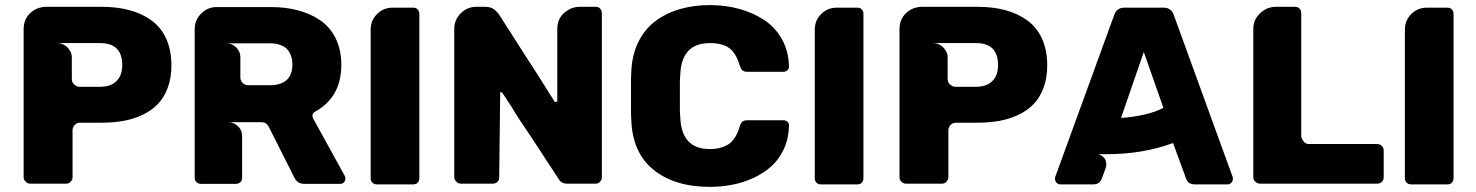

<svg xmlns="http://www.w3.org/2000/svg" viewBox="-20 -727 5820 757"><path d="M655.8 -469.2Q655.8 -419.4 641.1 -380.4Q626.5 -341.3 601.3 -315.7Q576.2 -290 540.3 -273.4Q504.4 -256.8 465.1 -250Q425.8 -243.2 379.9 -243.2H295.9Q283.2 -243.2 274.7 -234.4Q266.1 -225.6 266.1 -212.9V-27.8Q266.1 -18.6 258.8 -11.2Q252 -2.9 241.2 -2.9H98.1Q88.9 -2.9 81.1 -10.7Q73.2 -18.6 73.2 -27.8V-612.8Q73.2 -641.6 88.1 -662.8Q103 -684.1 129.9 -694.8Q147.9 -700.2 160.2 -700.2H379.9Q440.4 -700.2 489.5 -687.3Q538.6 -674.3 576.4 -647.2Q614.3 -620.1 635 -575Q655.8 -529.8 655.8 -469.2ZM461.9 -470.2Q461.9 -557.1 375 -557.1H206.1Q213.9 -557.1 224.1 -554.2Q235.4 -549.3 243.2 -543Q263.2 -522.9 263.2 -502V-416Q263.2 -400.9 272.9 -394Q282.2 -384.8 293.9 -384.8H375Q416 -384.8 439 -407Q461.9 -429.2 461.9 -470.2Z M1335.9 -7.8Q1330.1 -2 1320.8 -2H1180.7Q1151.4 -2 1139.6 -28.8L1038.6 -229Q1030.3 -245.1 1011.7 -245.1H879.9Q901.9 -245.1 918.2 -229.5Q934.6 -213.9 934.6 -191.9V-26.9Q934.6 -14.2 927.7 -8.8Q920.9 -2 908.7 -2H772.9Q761.7 -2 754.6 -8.8Q747.6 -15.6 747.6 -26.9V-611.8Q747.6 -647.9 773.2 -673.6Q798.8 -699.2 834.5 -699.2H1046.9Q1105.5 -699.2 1154.8 -686.3Q1204.1 -673.3 1242.9 -646.7Q1281.7 -620.1 1303.7 -575.2Q1325.7 -530.3 1325.7 -471.2Q1325.7 -342.3 1219.7 -285.2Q1211.9 -278.8 1211.9 -272Q1211.9 -267.1 1213.9 -261.2L1338.9 -34.2Q1341.8 -28.3 1341.8 -22.9Q1341.8 -15.1 1335.9 -7.8ZM1132.8 -472.2Q1132.8 -512.2 1109.9 -535.2Q1085.9 -556.2 1045.9 -556.2H873.5Q895 -556.2 911.4 -539.8Q927.7 -523.4 927.7 -502V-421.9Q927.7 -409.2 936.8 -400.1Q945.8 -391.1 958.5 -391.1H1045.9Q1086.9 -391.1 1109.9 -411.4Q1132.8 -431.6 1132.8 -472.2Z M1441.4 -24.9V-609.9Q1441.4 -646.5 1466.6 -671.6Q1491.7 -696.8 1528.3 -696.8H1608.4Q1621.1 -696.8 1626.5 -689.9Q1633.3 -683.1 1633.3 -671.9V-24.9Q1633.3 -13.7 1626.5 -6.8Q1621.1 0 1608.4 0H1466.3Q1455.1 0 1448.2 -6.8Q1441.4 -13.7 1441.4 -24.9Z M1771 -27.8V-612.8Q1771 -648.9 1796.6 -674.6Q1822.3 -700.2 1857.9 -700.2H1890.1Q1910.6 -700.2 1922.9 -693.4Q1935.1 -686.5 1948.2 -668.9Q2035.6 -532.2 2054.2 -502.9Q2076.7 -467.8 2100.1 -432.1Q2154.3 -346.2 2155.3 -344.2Q2158.2 -339.8 2161.1 -335.2Q2164.1 -330.6 2165.3 -328.4Q2166.5 -326.2 2167 -325.2H2171.4Q2177.2 -325.2 2177.2 -328.1V-612.8Q2177.2 -668.9 2231.9 -693.8Q2250 -700.2 2264.2 -700.2H2329.1Q2340.3 -700.2 2346.2 -692.9Q2353 -686 2353 -673.8V-28.8Q2353 -18.1 2346.2 -11.2Q2339.4 -2.9 2329.1 -2.9H2216.3Q2191.9 -2.9 2182.1 -22Q2165 -47.9 2128.4 -104Q2091.8 -160.2 2074.2 -187Q2021 -264.2 1996.1 -307.1Q1992.2 -313 1983.6 -325.9Q1975.1 -338.9 1971.2 -345.2Q1959.5 -362.3 1959 -362.8Q1956.1 -363.8 1952.1 -363.8L1948.2 -27.8Q1948.2 -15.6 1940.9 -9.8Q1934.1 -2.9 1922.4 -2.9H1796.4Q1787.1 -2.9 1779.1 -10.7Q1771 -18.6 1771 -27.8Z M2468.8 -259.8Q2467.8 -268.6 2467.8 -295.9V-400.9Q2467.8 -428.2 2468.8 -437Q2470.2 -505.4 2495.1 -557.9Q2520 -610.4 2562.5 -642.6Q2605 -674.8 2659.7 -690.9Q2714.4 -707 2778.8 -707Q2838.4 -707 2892.3 -692.6Q2946.3 -678.2 2990.7 -649.7Q3035.2 -621.1 3062.3 -573.5Q3089.4 -525.9 3090.8 -464.8Q3090.8 -456.1 3085 -450.2Q3077.1 -443.8 3068.8 -443.8H2927.7Q2913.1 -443.8 2906.7 -450.2Q2901.4 -454.6 2896 -470.2Q2882.3 -517.1 2855.5 -537.1Q2828.6 -557.1 2778.8 -557.1Q2666.5 -557.1 2662.1 -432.1Q2660.6 -418.9 2660.6 -397.9V-299.8Q2660.6 -278.3 2662.1 -265.1Q2666.5 -139.2 2778.8 -139.2Q2822.3 -139.2 2854 -159.2Q2882.8 -180.7 2896 -227.1Q2899.9 -241.2 2906.7 -247.1Q2913.6 -252.9 2927.7 -252.9H3068.8Q3077.6 -252.9 3085 -247.1Q3090.8 -241.2 3090.8 -231.9Q3089.8 -182.1 3071.3 -141.1Q3052.7 -100.1 3022.5 -72.5Q2992.2 -44.9 2951.9 -26.1Q2911.6 -7.3 2868.2 1.2Q2824.7 9.8 2778.8 9.8Q2639.2 9.8 2555.4 -58.6Q2471.7 -127 2468.8 -259.8Z M3192.4 -24.9V-609.9Q3192.4 -646.5 3217.5 -671.6Q3242.7 -696.8 3279.3 -696.8H3359.4Q3372.1 -696.8 3377.4 -689.9Q3384.3 -683.1 3384.3 -671.9V-24.9Q3384.3 -13.7 3377.4 -6.8Q3372.1 0 3359.4 0H3217.3Q3206.1 0 3199.2 -6.8Q3192.4 -13.7 3192.4 -24.9Z M4108.9 -469.2Q4108.9 -419.4 4094.2 -380.4Q4079.6 -341.3 4054.4 -315.7Q4029.3 -290 3993.4 -273.4Q3957.5 -256.8 3918.2 -250Q3878.9 -243.2 3833 -243.2H3749Q3736.3 -243.2 3727.8 -234.4Q3719.2 -225.6 3719.2 -212.9V-27.8Q3719.2 -18.6 3711.9 -11.2Q3705.1 -2.9 3694.3 -2.9H3551.3Q3542 -2.9 3534.2 -10.7Q3526.4 -18.6 3526.4 -27.8V-612.8Q3526.4 -641.6 3541.3 -662.8Q3556.2 -684.1 3583 -694.8Q3601.1 -700.2 3613.3 -700.2H3833Q3893.6 -700.2 3942.6 -687.3Q3991.7 -674.3 4029.5 -647.2Q4067.4 -620.1 4088.1 -575Q4108.9 -529.8 4108.9 -469.2ZM3915 -470.2Q3915 -557.1 3828.1 -557.1H3659.2Q3667 -557.1 3677.2 -554.2Q3688.5 -549.3 3696.3 -543Q3716.3 -522.9 3716.3 -502V-416Q3716.3 -400.9 3726.1 -394Q3735.4 -384.8 3747.1 -384.8H3828.1Q3869.1 -384.8 3892.1 -407Q3915 -429.2 3915 -470.2Z M4146 -5.9Q4139.6 -13.7 4139.6 -21Q4139.6 -28.8 4140.6 -29.8L4373 -668Q4383.3 -696.8 4412.6 -696.8H4567.9Q4597.7 -696.8 4607.9 -668L4839.8 -29.8Q4840.8 -28.8 4840.8 -21Q4840.8 -12.7 4834.5 -6.3Q4828.1 0 4819.8 0H4690.9Q4665 0 4656.7 -22L4605 -163.1Q4486.3 -119.1 4343.8 -119.1H4308.6Q4325.2 -116.2 4335.9 -101.1Q4346.7 -82 4337.9 -60.1L4323.7 -22Q4315.4 0 4290 0H4160.6Q4153.3 0 4146 -5.9ZM4566.9 -301.8 4489.7 -522 4399.9 -262.2Q4443.4 -264.6 4489.3 -274.7Q4535.2 -284.7 4566.9 -301.8Z M4921.4 -27.8V-613.8Q4921.4 -640.6 4936.3 -661.4Q4951.2 -682.1 4976.6 -693.8Q4994.6 -700.2 5008.8 -700.2H5085.4Q5097.7 -700.2 5103.5 -692.9Q5110.4 -686 5110.4 -674.8V-189.9Q5110.4 -182.6 5118.7 -170.9Q5126 -159.2 5140.6 -159.2H5409.7Q5420.4 -159.2 5428 -151.9Q5435.5 -144.5 5435.5 -133.8V-27.8Q5435.5 -17.1 5428 -10Q5420.4 -2.9 5409.7 -2.9H4946.8Q4937.5 -2.9 4929.4 -10.7Q4921.4 -18.6 4921.4 -27.8Z M5519 -24.9V-609.9Q5519 -646.5 5544.2 -671.6Q5569.3 -696.8 5606 -696.8H5686Q5698.7 -696.8 5704.1 -689.9Q5710.9 -683.1 5710.9 -671.9V-24.9Q5710.9 -13.7 5704.1 -6.8Q5698.7 0 5686 0H5543.9Q5532.7 0 5525.9 -6.8Q5519 -13.7 5519 -24.9Z"/></svg>

Font: Cunia
Style: Bold
Weight: 700
Designer: Alejo Bergmann, Denis Ignatov
Foundry: Hubert & Fischer
Version: Version 1.00 February 21, 2019, initial release